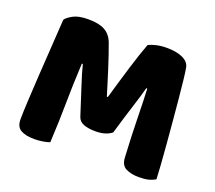

<svg xmlns="http://www.w3.org/2000/svg" viewBox="-107 -753 1012 905"><g transform="rotate(20 398.5 -301.0)"><path d="M484 -149Q471 -138 450.5 -131.5Q430 -125 403 -125Q367 -125 343.5 -134Q320 -143 313 -165Q285 -253 267 -307.5Q249 -362 239 -403H234Q231 -344 229.5 -295.5Q228 -247 227.5 -201Q227 -155 225.5 -108Q224 -61 221 -4Q208 1 187 4.5Q166 8 145 8Q101 8 76.5 -6Q52 -20 52 -57Q52 -88 55 -147.5Q58 -207 62.5 -279Q67 -351 72 -427Q77 -503 81 -567Q89 -580 116 -595Q143 -610 192 -610Q245 -610 275 -593.5Q305 -577 319 -540Q328 -516 338.5 -485Q349 -454 359.5 -421Q370 -388 380 -355.5Q390 -323 398 -297H403Q427 -381 451 -459.5Q475 -538 495 -591Q510 -599 533.5 -604.5Q557 -610 586 -610Q635 -610 666 -595.5Q697 -581 702 -554Q706 -534 710.5 -492.5Q715 -451 720 -399Q725 -347 730 -289Q735 -231 739.5 -177.5Q744 -124 747 -79.5Q750 -35 751 -11Q734 -1 715.5 3.5Q697 8 668 8Q630 8 604 -5Q578 -18 576 -56Q570 -165 568.5 -252Q567 -339 564 -398H559Q549 -359 530 -300Q511 -241 484 -149Z"/></g></svg>

Font: Baloo Paaji 2 ExtraBold
Style: Regular
Weight: 800
Designer: Shuchita Grover, Noopur Datye and Ek Type
Foundry: Ek Type
Version: Version 1.640;hotconv 1.0.111;makeotfexe 2.5.65597; ttfautoh